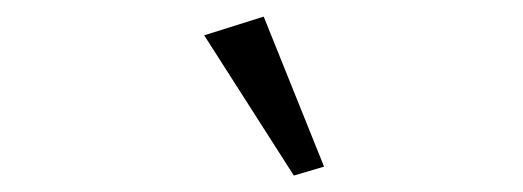

<svg xmlns="http://www.w3.org/2000/svg" viewBox="-20 -681 626 230"><path d="M332 -470.7 224.6 -638.7 295.9 -661.1 368.2 -481.4Z"/></svg>

Font: Crimson Pro Light
Style: Italic
Weight: 300
Italic angle: -12°
Designer: Jacques Le Bailly
Foundry: Baron von Fonthausen
Version: Version 1.003